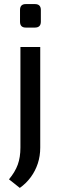

<svg xmlns="http://www.w3.org/2000/svg" viewBox="-20 -718 297 940"><path d="M177 -488V5Q177 46 165 82.5Q153 119 130.5 149.5Q108 180 77 202L24 160Q54 124 67 88Q80 52 80 5V-488ZM151 -698Q180 -698 180 -669V-612Q180 -583 151 -583H106Q78 -583 78 -612V-669Q78 -698 106 -698Z"/></svg>

Font: Exo 2 Medium
Style: Regular
Weight: 500
Designer: Natanael Gama
Foundry: Natanael Gama
Version: Version 2.010